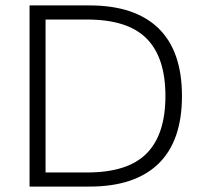

<svg xmlns="http://www.w3.org/2000/svg" viewBox="-20 -688 750 708"><path d="M651 -334Q651 -168 564 -84Q477 0 310 0H89V-668H310Q477 -668 564 -584Q651 -500 651 -334ZM590 -334Q590 -476 520.5 -546Q451 -616 301 -616H148V-52H301Q451 -52 520.5 -122Q590 -192 590 -334Z"/></svg>

Font: Celebes Light
Style: Regular
Weight: 300
Designer: Anugrah Pasau
Foundry: Lafontype
Version: Version 1.000; ttfautohint (v1.8.4)